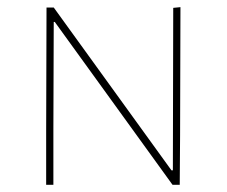

<svg xmlns="http://www.w3.org/2000/svg" viewBox="-20 -512 628 532"><path d="M478 0H458L131.8 -451.2H128.9L127.9 -153.8V0H107.9V-146L108.9 -491.2H128.9L455.1 -40H459L460 -490.2L480 -492.2L479 -137.2Z"/></svg>

Font: Datalegreya
Style: Thin
Weight: 250
Designer: Figs Lab
Foundry: Figs Lab
Version: Version 1.002;PS 001.002;hotconv 1.0.70;makeotf.lib2.5.58329